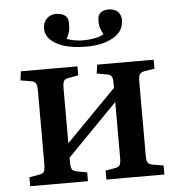

<svg xmlns="http://www.w3.org/2000/svg" viewBox="-53 -801 793 851"><g transform="rotate(-5 343.5 -375.5)"><path d="M47 0V-40L93 -48Q108 -50 113 -59.5Q118 -69 118 -96V-418Q118 -442 113 -451Q108 -460 93 -463L45 -471L50 -511H302V-471L258 -463Q242 -461 237 -451.5Q232 -442 232 -418V-175L455 -402V-421Q455 -444 450 -452.5Q445 -461 429 -464L384 -472L390 -511H641V-471L597 -464Q580 -461 574.5 -452Q569 -443 569 -419V-90Q569 -67 574.5 -59Q580 -51 597 -48L644 -40V0H386V-40L428 -47Q445 -50 450 -59Q455 -68 455 -92V-339L232 -111V-91Q232 -68 237 -59.5Q242 -51 257 -48L304 -39V0ZM334 -595Q258 -597 212.5 -624Q167 -651 169 -695Q171 -721 188 -736.5Q205 -752 230 -751Q283 -747 281 -705Q282 -683 278 -668Q274 -653 265 -637Q280 -630 302.5 -626.5Q325 -623 350 -624Q373 -625 394 -629.5Q415 -634 429 -643Q419 -661 415 -676.5Q411 -692 413 -714Q414 -733 429.5 -742.5Q445 -752 469 -750Q496 -747 508 -728.5Q520 -710 515 -685Q510 -641 459.5 -616.5Q409 -592 334 -595Z"/></g></svg>

Font: Literata 36pt Medium
Style: Regular
Weight: 500
Designer: Latin by Veronika Burian and Jose Scaglione. Greek by Irene Vlachou. Cyrillic by Vera Evstafieva.
Foundry: TypeTogether
Version: Version 3.002